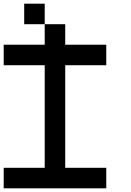

<svg xmlns="http://www.w3.org/2000/svg" viewBox="-20 -1020 707 1040"><path d="M222.2 -888.9H111.1V-1000H222.2ZM333.3 -777.8H555.6V-666.7H333.3V-111.1H555.6V0H0V-111.1H222.2V-666.7H0V-777.8H222.2V-888.9H333.3Z"/></svg>

Font: Pixeloid Mono
Style: Regular
Weight: 400
Monospace: yes
Designer: GGBotNet
Foundry: GGBotNet
Version: 0.5